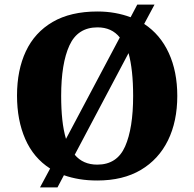

<svg xmlns="http://www.w3.org/2000/svg" viewBox="-20 -775 845 835"><path d="M198 -42Q126 -88 90 -170Q54 -252 54 -359Q54 -470 92.5 -552Q131 -634 209 -679.5Q287 -725 404 -725Q444 -725 480 -718.5Q516 -712 548 -700L577 -755H652L607 -671Q677 -625 714 -544.5Q751 -464 751 -358Q751 -247 710.5 -164.5Q670 -82 592.5 -36Q515 10 403 10Q361 10 325 4Q289 -2 258 -13L230 40H154ZM501 -612Q466 -656 404 -656Q318 -656 282 -577.5Q246 -499 246 -358Q246 -301 251 -254.5Q256 -208 267 -171ZM403 -59Q489 -59 524 -138Q559 -217 559 -358Q559 -472 539 -544L305 -102Q341 -59 403 -59Z"/></svg>

Font: Noto Serif Telugu ExtraBold
Style: Regular
Weight: 800
Designer: Jelle Bosma - Monotype Design Team
Foundry: Monotype Imaging Inc.
Version: Version 2.005; ttfautohint (v1.8.4.7-5d5b)